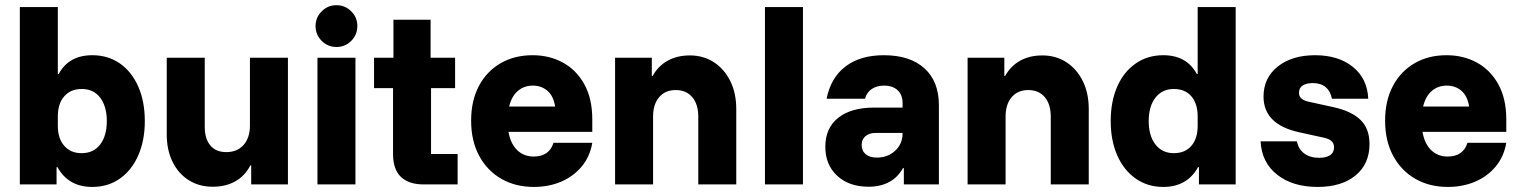

<svg xmlns="http://www.w3.org/2000/svg" viewBox="-20 -728 5998 758"><path d="M344.2 10Q250 10 206.7 -68.3H203.3V0H58.3V-700H208.3V-435.8H211.7Q251.7 -510 344.2 -510Q406.7 -510 453.3 -477.5Q500 -445 525.8 -386.2Q551.7 -327.5 551.7 -250Q551.7 -173.3 525.8 -114.6Q500 -55.8 453.3 -22.9Q406.7 10 344.2 10ZM302.5 -123.3Q349.2 -123.3 375.4 -157.5Q401.7 -191.7 401.7 -250Q401.7 -308.3 375.4 -342.5Q349.2 -376.7 302.5 -376.7Q259.2 -376.7 233.8 -347.9Q208.3 -319.2 208.3 -268.3V-231.7Q208.3 -180.8 233.8 -152.1Q259.2 -123.3 302.5 -123.3Z M820 9.2Q765.8 9.2 725 -16.7Q684.2 -42.5 661.2 -89.2Q638.3 -135.8 638.3 -197.5V-500H788.3V-227.5Q788.3 -180 810.4 -153.8Q832.5 -127.5 873.3 -127.5Q916.7 -127.5 941.7 -155.8Q966.7 -184.2 966.7 -232.5V-500H1116.7V0H971.7V-75H968.3Q947.5 -34.2 909.6 -12.5Q871.7 9.2 820 9.2Z M1233.3 0V-500H1383.3V0ZM1308.3 -542.5Q1274.2 -542.5 1250 -566.7Q1225.8 -590.8 1225.8 -625Q1225.8 -659.2 1250 -683.3Q1274.2 -707.5 1308.3 -707.5Q1342.5 -707.5 1366.7 -683.3Q1390.8 -659.2 1390.8 -625Q1390.8 -590.8 1366.7 -566.7Q1342.5 -542.5 1308.3 -542.5Z M1651.7 0Q1594.2 0 1562.9 -29.6Q1531.7 -59.2 1531.7 -120V-380H1456.7V-500H1533.3V-650H1680V-500H1776.7V-380H1681.7V-120H1786.7V0Z M2087.5 10Q2015 10 1959.2 -22.1Q1903.3 -54.2 1871.7 -112.9Q1840 -171.7 1840 -251.7Q1840 -330.8 1870.8 -388.8Q1901.7 -446.7 1956.2 -478.3Q2010.8 -510 2082.5 -510Q2149.2 -510 2202.5 -480.8Q2255.8 -451.7 2287.1 -395Q2318.3 -338.3 2318.3 -256.7V-207.5H1987.5Q1995.8 -160 2022.1 -135Q2048.3 -110 2086.7 -110Q2118.3 -110 2137.9 -124.2Q2157.5 -138.3 2165 -164.2H2318.3Q2309.2 -110 2276.7 -70.8Q2244.2 -31.7 2195.4 -10.8Q2146.7 10 2087.5 10ZM1990 -307.5H2171.7Q2165 -349.2 2141.2 -369.6Q2117.5 -390 2083.3 -390Q2049.2 -390 2024.6 -369.2Q2000 -348.3 1990 -307.5Z M2408.3 0V-500H2553.3V-428.3H2556.7Q2578.3 -467.5 2615.8 -488.3Q2653.3 -509.2 2703.3 -509.2Q2757.5 -509.2 2798.8 -482.1Q2840 -455 2863.3 -407.5Q2886.7 -360 2886.7 -297.5V0H2736.7V-267.5Q2736.7 -316.7 2712.9 -344.6Q2689.2 -372.5 2647.5 -372.5Q2606.7 -372.5 2582.5 -344.6Q2558.3 -316.7 2558.3 -267.5V0Z M3000 0V-700H3150V0Z M3409.2 9.2Q3331.7 9.2 3285 -34.2Q3238.3 -77.5 3238.3 -148.3Q3238.3 -222.5 3289.2 -262.9Q3340 -303.3 3431.7 -303.3H3543.3V-321.7Q3543.3 -353.3 3523.8 -371.7Q3504.2 -390 3470 -390Q3441.7 -390 3421.7 -376.7Q3401.7 -363.3 3395 -338.3H3243.3Q3260 -421.7 3318.3 -465.8Q3376.7 -510 3469.2 -510Q3572.5 -510 3629.6 -458.3Q3686.7 -406.7 3686.7 -312.5V0H3548.3V-64.2H3545Q3524.2 -27.5 3490 -9.2Q3455.8 9.2 3409.2 9.2ZM3441.7 -105.8Q3470.8 -105.8 3493.8 -118.3Q3516.7 -130.8 3530 -152.1Q3543.3 -173.3 3543.3 -200.8V-203.3H3438.3Q3411.7 -203.3 3396.7 -190.4Q3381.7 -177.5 3381.7 -155.8Q3381.7 -132.5 3397.9 -119.2Q3414.2 -105.8 3441.7 -105.8Z M3800 0V-500H3945V-428.3H3948.3Q3970 -467.5 4007.5 -488.3Q4045 -509.2 4095 -509.2Q4149.2 -509.2 4190.4 -482.1Q4231.7 -455 4255 -407.5Q4278.3 -360 4278.3 -297.5V0H4128.3V-267.5Q4128.3 -316.7 4104.6 -344.6Q4080.8 -372.5 4039.2 -372.5Q3998.3 -372.5 3974.2 -344.6Q3950 -316.7 3950 -267.5V0Z M4572.5 10Q4510.8 10 4463.8 -22.9Q4416.7 -55.8 4390.8 -114.6Q4365 -173.3 4365 -250Q4365 -327.5 4390.8 -386.2Q4416.7 -445 4463.8 -477.5Q4510.8 -510 4572.5 -510Q4665 -510 4705 -435.8H4708.3V-700H4858.3V0H4713.3V-68.3H4710Q4666.7 10 4572.5 10ZM4614.2 -123.3Q4658.3 -123.3 4683.3 -152.1Q4708.3 -180.8 4708.3 -231.7V-268.3Q4708.3 -319.2 4683.3 -347.9Q4658.3 -376.7 4614.2 -376.7Q4568.3 -376.7 4541.7 -342.5Q4515 -308.3 4515 -250Q4515 -191.7 4541.7 -157.5Q4568.3 -123.3 4614.2 -123.3Z M5181.7 10Q5083.3 10 5022.1 -38.3Q4960.8 -86.7 4956.7 -170H5100Q5106.7 -138.3 5129.6 -121.7Q5152.5 -105 5188.3 -105Q5215.8 -105 5231.2 -115.4Q5246.7 -125.8 5246.7 -146.7Q5246.7 -175.8 5207.5 -184.2L5109.2 -205.8Q4968.3 -236.7 4968.3 -346.7Q4968.3 -420.8 5024.6 -465.4Q5080.8 -510 5171.7 -510Q5264.2 -510 5321.2 -463.8Q5378.3 -417.5 5381.7 -338.3H5238.3Q5232.5 -368.3 5213.3 -384.2Q5194.2 -400 5162.5 -400Q5137.5 -400 5122.9 -390.4Q5108.3 -380.8 5108.3 -361.7Q5108.3 -348.3 5117.1 -340Q5125.8 -331.7 5141.7 -327.5L5244.2 -305Q5315.8 -289.2 5351.2 -254.6Q5386.7 -220 5386.7 -159.2Q5386.7 -80.8 5331.7 -35.4Q5276.7 10 5181.7 10Z M5695.8 10Q5623.3 10 5567.5 -22.1Q5511.7 -54.2 5480 -112.9Q5448.3 -171.7 5448.3 -251.7Q5448.3 -330.8 5479.2 -388.8Q5510 -446.7 5564.6 -478.3Q5619.2 -510 5690.8 -510Q5757.5 -510 5810.8 -480.8Q5864.2 -451.7 5895.4 -395Q5926.7 -338.3 5926.7 -256.7V-207.5H5595.8Q5604.2 -160 5630.4 -135Q5656.7 -110 5695 -110Q5726.7 -110 5746.2 -124.2Q5765.8 -138.3 5773.3 -164.2H5926.7Q5917.5 -110 5885 -70.8Q5852.5 -31.7 5803.8 -10.8Q5755 10 5695.8 10ZM5598.3 -307.5H5780Q5773.3 -349.2 5749.6 -369.6Q5725.8 -390 5691.7 -390Q5657.5 -390 5632.9 -369.2Q5608.3 -348.3 5598.3 -307.5Z"/></svg>

Font: Funnel Sans Light ExtraBold
Style: Regular
Weight: 800
Version: Version 1.000